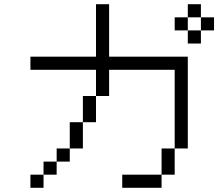

<svg xmlns="http://www.w3.org/2000/svg" viewBox="-20 -895 1040 915"><path d="M1000 -750V-812.5H937.5V-750H875V-687.5H937.5V-750ZM187.5 -62.5H125V0H187.5ZM187.5 -62.5H250V-125H187.5ZM750 -62.5H562.5V0H750ZM750 -62.5H812.5Q812.5 -62.5 812.5 -187.5H750Q750 -187.5 750 -62.5ZM250 -125H312.5V-187.5H250ZM312.5 -187.5H375Q375 -187.5 375 -312.5H312.5Q312.5 -312.5 312.5 -187.5ZM812.5 -187.5H875V-625H500Q500 -625 500 -875H437.5Q437.5 -875 437.5 -625H125V-562.5H437.5Q437.5 -562.5 437.5 -437.5H375Q375 -437.5 375 -312.5H437.5Q437.5 -312.5 437.5 -437.5H500Q500 -437.5 500 -562.5H812.5Q812.5 -562.5 812.5 -187.5ZM875 -750V-812.5H812.5V-750ZM875 -812.5H937.5V-875H875Z"/></svg>

Font: BFUnifontExMono
Style: Regular
Weight: 500
Version: Version 15.0.06